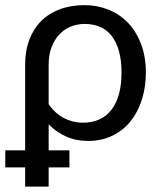

<svg xmlns="http://www.w3.org/2000/svg" viewBox="-31 -534 614 726"><path d="M153 -140Q178.5 -103.5 212.2 -86.8Q246 -70 282 -70Q352.5 -70 390.5 -119Q428.5 -168 428.5 -259.5Q428.5 -308 418.2 -342.8Q408 -377.5 389.8 -400Q371.5 -422.5 345.8 -433Q320 -443.5 289 -443.5Q260.5 -443.5 235.8 -433.2Q211 -423 192.8 -403.2Q174.5 -383.5 163.8 -355Q153 -326.5 153 -290ZM64 -290Q64 -341.5 79.5 -383Q95 -424.5 124 -453.8Q153 -483 194.8 -498.8Q236.5 -514.5 289 -514.5Q337 -514.5 379.2 -497.5Q421.5 -480.5 452.8 -448Q484 -415.5 502.2 -368Q520.5 -320.5 520.5 -259.5Q520.5 -204.5 505.5 -157.2Q490.5 -110 462.5 -75.2Q434.5 -40.5 393.8 -20.8Q353 -1 302 -1Q256.5 -1 219 -17.8Q181.5 -34.5 153 -64V34.5H231.5V99H153V171.5H64V99H-11V34.5H64Z"/></svg>

Font: Lato-Regular
Style: Regular
Weight: 400
Designer: Lukasz Dziedzic with Adam Twardoch and Botio Nikoltchev
Foundry: tyPoland Lukasz Dziedzic
Version: Version 2.015; 2015-08-06; http://www.latofonts.com/